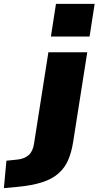

<svg xmlns="http://www.w3.org/2000/svg" viewBox="-130 -775 507 988"><path d="M132 -587 158 -755H357L331 -587ZM-110 193 -97 52 -39 46Q-4 42 17.5 23Q39 4 45 -35L119 -506H319L246 -42Q238 8 221 48Q204 88 171.5 117Q139 146 86.5 163Q34 180 -44 187Z"/></svg>

Font: Nunito Sans 7pt SemiExpanded Black
Style: Italic
Weight: 900
Width: 6
Italic angle: -9°
Designer: Vernon Adams
Foundry: Vernon Adams
Version: Version 3.101;gftools[0.9.27]